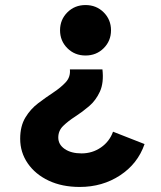

<svg xmlns="http://www.w3.org/2000/svg" viewBox="-20 -522 640 761"><path d="M386 -247Q392 -194 376 -159Q360 -124 333 -101Q306 -78 278 -60Q250 -42 230.5 -23Q211 -4 211 23Q211 51 236.5 68.5Q262 86 303 86Q346 86 380 62.5Q414 39 428 0L553 49Q526 127 456 173Q386 219 296 219Q226 219 173 194Q120 169 90 125.5Q60 82 60 28Q60 -22 80.5 -56Q101 -90 131.5 -113Q162 -136 191.5 -155.5Q221 -175 240.5 -196Q260 -217 257 -247ZM319 -502Q362 -502 391 -473Q420 -444 420 -402Q420 -360 391 -331Q362 -302 319 -302Q276 -302 247 -331Q218 -360 218 -402Q218 -444 247 -473Q276 -502 319 -502Z"/></svg>

Font: Red Hat Mono
Style: Bold
Weight: 700
Monospace: yes
Designer: Pentagram, MCKL
Foundry: Pentagram, MCKL
Version: Version 1.023; ttfautohint (v1.8.3)